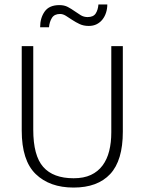

<svg xmlns="http://www.w3.org/2000/svg" viewBox="-20 -838 652 866"><path d="M78 -630H130V-253Q130 -136 175 -85Q220 -34 312 -34Q358 -34 390 -49Q422 -64 442.5 -91.5Q463 -119 472.5 -157Q482 -195 482 -241V-630H534V-244Q534 -114 477 -53Q420 8 312 8Q204 8 141 -53Q78 -114 78 -249ZM161 -715Q161 -757 181.5 -786Q202 -815 248 -815Q270 -815 286 -806.5Q302 -798 316 -788Q330 -778 344 -769.5Q358 -761 375 -761Q401 -761 411.5 -777Q422 -793 424 -818H464Q464 -799 458.5 -781.5Q453 -764 442.5 -750.5Q432 -737 416.5 -729Q401 -721 380 -721Q357 -721 339 -729.5Q321 -738 306 -748Q291 -758 277.5 -766.5Q264 -775 251 -775Q225 -775 214 -757Q203 -739 201 -715Z"/></svg>

Font: Mukta ExtraLight
Style: Regular
Weight: 275
Designer: Girish Dalvi and Yashodeep Gholap
Foundry: Ek Type
Version: Version 2.538;PS 1.002;hotconv 16.6.51;makeotf.lib2.5.65220;